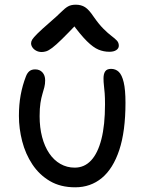

<svg xmlns="http://www.w3.org/2000/svg" viewBox="-20 -788 618 818"><path d="M300.2 10Q237.6 10 192.4 -16.7Q147.2 -43.4 117.8 -87.8Q88.4 -132.2 74.5 -186.3Q60.6 -240.4 60.6 -294.4Q60.6 -342.2 68.1 -383.2Q75.6 -424.2 90.4 -462.4Q96 -477.2 105.3 -484.8Q114.6 -492.4 130 -492.4Q149.2 -492.4 160.8 -479.6Q172.4 -466.8 172.4 -445.8Q172.4 -430 168.9 -416.4Q165.4 -402.8 160.6 -387Q155.8 -371.2 152.3 -349.1Q148.8 -327 148.8 -293Q148.8 -244.4 159.4 -204.2Q170 -164 189.7 -134.8Q209.4 -105.6 237.2 -89.7Q265 -73.8 298.4 -73.8Q339.4 -73.8 368.1 -104.5Q396.8 -135.2 412.1 -195.3Q427.4 -255.4 427.4 -343.6Q427.4 -371.6 426 -390.4Q424.6 -409.2 422.8 -423.7Q421 -438.2 421 -454.2Q421 -473.6 428.3 -484.1Q435.6 -494.6 453.2 -494.6Q472.6 -494.6 486 -481.9Q499.4 -469.2 507 -437.5Q514.6 -405.8 514.6 -349.8Q514.6 -228.6 488.2 -149Q461.8 -69.4 413.9 -29.7Q366 10 300.2 10ZM157.8 -566.4Q144.8 -566.4 134.4 -571.9Q124 -577.4 118.2 -586Q112.4 -594.6 112.4 -603.6Q112.4 -611.4 117.4 -619.6Q122.4 -627.8 139.4 -644.8Q156.4 -661.8 193.6 -694Q224.2 -720.4 240.5 -736.8Q256.8 -753.2 269.8 -760.6Q282.8 -768 303 -768Q325.8 -768 342.3 -757.5Q358.8 -747 378.4 -717.6Q401.2 -684.8 420.8 -665.3Q440.4 -645.8 455.1 -634.8Q469.8 -623.8 478 -615Q486.2 -606.2 486.2 -593.2Q486.2 -581.8 475.4 -574.6Q464.6 -567.4 446 -567.4Q422 -567.4 399.8 -576.5Q377.6 -585.6 350.4 -612.4Q323.2 -639.2 284.8 -691.8L313 -692.2Q270.6 -647.4 244.3 -621.6Q218 -595.8 202.2 -584Q186.4 -572.2 176.4 -569.3Q166.4 -566.4 157.8 -566.4Z"/></svg>

Font: Shantell Sans Light
Style: Regular
Weight: 300
Designer: Stephen Nixon, Anya Danilova, Shantell Martin
Foundry: Arrow Type
Version: Version 1.011;[c5ecc13dd]